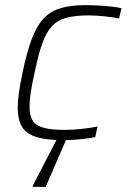

<svg xmlns="http://www.w3.org/2000/svg" viewBox="-20 -538 501 748"><path d="M227 8Q159 8 119.5 -5Q80 -18 64.5 -46Q49 -74 49 -118Q49 -144 54 -179Q59 -214 68 -256Q84 -333 103 -384Q122 -435 148 -464Q174 -493 214 -505.5Q254 -518 312 -518Q348 -518 387.5 -515Q427 -512 453 -506L444 -466Q420 -471 386.5 -474.5Q353 -478 325 -478Q272 -478 237.5 -468.5Q203 -459 181 -434.5Q159 -410 144 -367Q129 -324 115 -256Q105 -212 100 -179.5Q95 -147 95 -123Q95 -86 108.5 -66.5Q122 -47 152.5 -39.5Q183 -32 232 -32Q264 -32 300 -36Q336 -40 360 -45L351 -4Q328 1 293.5 4.5Q259 8 227 8ZM107 190 108 185 213 -18H248L246 -13L158 190Z"/></svg>

Font: Saira Thin ExtraLight
Style: Italic
Weight: 250
Italic angle: -12°
Version: Version 1.101